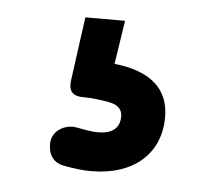

<svg xmlns="http://www.w3.org/2000/svg" viewBox="-33 -59 386 342"><g transform="rotate(5 160.0 112.0)"><path d="M107 -24 91 93C91 95 91 96 91 98C91 111 99 118 115 118C131 118 147 120 163 123C178 126 186 134 186 146C186 167 173 178 147 178C138 178 125 176 110 173C107 173 105 172 102 172C85 172 64 183 64 206C64 227 74 240 94 243C110 246 126 248 141 248C217 248 264 206 264 141C264 90 231 61 166 54L178 -24Z"/></g></svg>

Font: Dongle
Style: Regular
Weight: 400
Designer: Yanghee Ryu
Foundry: Yanghee Ryu
Version: Version 2.000